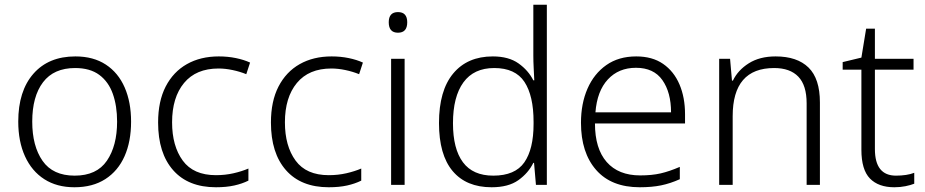

<svg xmlns="http://www.w3.org/2000/svg" viewBox="-20 -780 3902 810"><path d="M533 -267Q533 -183 505.5 -121Q478 -59 424.5 -24.5Q371 10 294 10Q220 10 167 -24Q114 -58 85.5 -120.5Q57 -183 57 -267Q57 -396 121 -469Q185 -542 298 -542Q374 -542 426.5 -507.5Q479 -473 506 -411Q533 -349 533 -267ZM116 -267Q116 -164 159.5 -101.5Q203 -39 295 -39Q388 -39 431 -102Q474 -165 474 -267Q474 -333 456 -384Q438 -435 399 -464Q360 -493 297 -493Q207 -493 161.5 -433Q116 -373 116 -267Z M891 10Q774 10 710.5 -62Q647 -134 647 -263Q647 -353 679 -415Q711 -477 768.5 -509.5Q826 -542 903 -542Q941 -542 975 -535Q1009 -528 1035 -516L1019 -467Q992 -478 961 -484.5Q930 -491 902 -491Q807 -491 756.5 -430Q706 -369 706 -264Q706 -164 751 -102.5Q796 -41 891 -41Q930 -41 965 -49Q1000 -57 1028 -69V-18Q1002 -5 968.5 2.5Q935 10 891 10Z M1367 10Q1250 10 1186.5 -62Q1123 -134 1123 -263Q1123 -353 1155 -415Q1187 -477 1244.5 -509.5Q1302 -542 1379 -542Q1417 -542 1451 -535Q1485 -528 1511 -516L1495 -467Q1468 -478 1437 -484.5Q1406 -491 1378 -491Q1283 -491 1232.5 -430Q1182 -369 1182 -264Q1182 -164 1227 -102.5Q1272 -41 1367 -41Q1406 -41 1441 -49Q1476 -57 1504 -69V-18Q1478 -5 1444.5 2.5Q1411 10 1367 10Z M1659 -729Q1698 -729 1698 -686Q1698 -642 1659 -642Q1620 -642 1620 -686Q1620 -729 1659 -729ZM1687 -532V0H1630V-532Z M2054 10Q1947 10 1889.5 -58.5Q1832 -127 1832 -261Q1832 -398 1892 -470Q1952 -542 2059 -542Q2126 -542 2167.5 -512.5Q2209 -483 2230 -441H2234Q2233 -464 2231.5 -492.5Q2230 -521 2230 -545V-760H2287V0H2241L2233 -93H2230Q2209 -50 2167 -20Q2125 10 2054 10ZM2061 -39Q2153 -39 2192 -95Q2231 -151 2231 -257V-266Q2231 -376 2192.5 -434.5Q2154 -493 2065 -493Q1979 -493 1935 -432.5Q1891 -372 1891 -260Q1891 -152 1933 -95.5Q1975 -39 2061 -39Z M2664 -542Q2732 -542 2777.5 -510.5Q2823 -479 2846.5 -424Q2870 -369 2870 -298V-259H2490Q2490 -153 2539.5 -96.5Q2589 -40 2681 -40Q2730 -40 2767 -48.5Q2804 -57 2848 -76V-24Q2808 -6 2769 2Q2730 10 2679 10Q2559 10 2495 -63Q2431 -136 2431 -262Q2431 -343 2458.5 -406Q2486 -469 2538 -505.5Q2590 -542 2664 -542ZM2663 -494Q2590 -494 2544.5 -445Q2499 -396 2492 -306H2811Q2811 -390 2774.5 -442Q2738 -494 2663 -494Z M3252 -542Q3343 -542 3391 -495Q3439 -448 3439 -348V0H3383V-344Q3383 -420 3348 -456.5Q3313 -493 3246 -493Q3071 -493 3071 -290V0H3014V-532H3060L3068 -440H3072Q3093 -484 3139 -513Q3185 -542 3252 -542Z M3760 -39Q3782 -39 3802 -42Q3822 -45 3837 -51V-5Q3822 1 3800 5.5Q3778 10 3753 10Q3686 10 3650 -27Q3614 -64 3614 -148V-486H3535V-518L3614 -537L3634 -659H3671V-532H3834V-486H3671V-151Q3671 -39 3760 -39Z"/></svg>

Font: Noto Traditional Nushu Light
Style: Regular
Weight: 300
Designer: LIU Zhao
Foundry: LiuZhao Studio
Version: Version 2.003; ttfautohint (v1.8.4.7-5d5b)